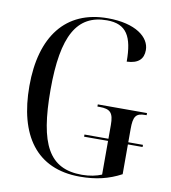

<svg xmlns="http://www.w3.org/2000/svg" viewBox="-82 -795 781 876"><g transform="rotate(10 308.5 -357.0)"><path d="M346 10C420 10 479 -4 537 -35V-173H605V-183H537V-244C537 -303 548 -319 592 -319H598V-329H370V-319H380C430 -319 445 -303 445 -247V-183H334V-173H445V-17C422 -7 389 0 354 0C202 0 146 -104 146 -358C146 -609 207 -714 345 -714C436 -714 466 -660 466 -544C520 -546 543 -570 543 -611C543 -670 477 -724 347 -724C152 -724 48 -587 48 -358C48 -131 144 10 346 10Z"/></g></svg>

Font: Noto Serif Display Condensed
Style: Regular
Weight: 400
Width: 3
Designer: Monotype Design Team
Foundry: Monotype Imaging Inc.
Version: Version 2.009